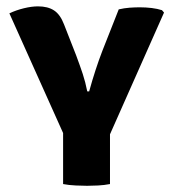

<svg xmlns="http://www.w3.org/2000/svg" viewBox="-20 -579 546 604"><path d="M353.5 -549.5Q370.5 -553.5 387.8 -554.8Q405 -556 419.5 -556Q439 -556 457.2 -553.8Q475.5 -551.5 489.5 -547L496 -539.5L326 -156.5V0Q308 3.5 288.5 4.5Q269 5.5 254 5.5Q240.5 5.5 218.5 4.5Q196.5 3.5 178.5 0V-160.5L9.5 -537Q30.5 -547 55 -553Q79.5 -559 99.5 -559Q130.5 -559 150 -546.2Q169.5 -533.5 181.5 -502L219.5 -405Q232.5 -370 240.5 -345.8Q248.5 -321.5 254.5 -291.5H260.5Q279.5 -360.5 302 -419Z"/></svg>

Font: Signika Negative SC
Style: Bold
Weight: 700
Designer: Anna Giedryś
Foundry: Anna Giedryś
Version: Version 2.000; ttfautohint (v1.8.3) -l 8 -r 50 -G 200 -x 9 -